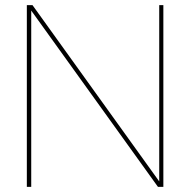

<svg xmlns="http://www.w3.org/2000/svg" viewBox="-20 -724 737 744"><path d="M84 0V-704H106L597 -21V-704H613V0H592L101 -683V0Z"/></svg>

Font: Prodigy Sans Thin
Style: Regular
Weight: 100
Designer: Wei Huang
Foundry: Wei Huang
Version: Version 1.003; ttfautohint (v1.8.3)